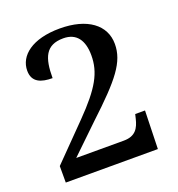

<svg xmlns="http://www.w3.org/2000/svg" viewBox="-122 -762 803 864"><g transform="rotate(-20 279.5 -330.5)"><path d="M47 0H488L493 -183H446L441 -162C431 -121 414 -88 357 -88H129L263 -217C414 -358 468 -425 468 -511C468 -602 390 -661 258 -661C126 -661 56 -604 56 -532C56 -476 99 -462 152 -462C152 -559 173 -614 258 -614C321 -614 351 -571 351 -499C351 -417 316 -353 208 -243L47 -79Z"/></g></svg>

Font: Noto Serif Telugu Medium
Style: Regular
Weight: 500
Designer: Jelle Bosma - Monotype Design Team
Foundry: Monotype Imaging Inc.
Version: Version 2.005